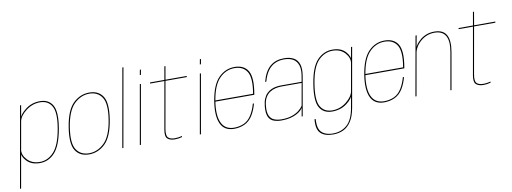

<svg xmlns="http://www.w3.org/2000/svg" viewBox="-116 -1227 5062 1898"><g transform="rotate(-10 2415.0 -278.0)"><path d="M-42 220H-31L93 -481.5L112.5 -592H101.5ZM198 4Q286 4 348 -64.8Q410 -133.5 439 -297Q467.5 -461 429 -529.8Q390.5 -598.5 302 -598.5Q218 -598.5 155.8 -550.2Q93.5 -502 86 -459L84 -432Q93.5 -487 158.2 -537.2Q223 -587.5 301 -587.5Q382 -587.5 418.8 -522Q455.5 -456.5 427.5 -297Q399.5 -138 339 -72.5Q278.5 -7 198.5 -7Q119.5 -7 72.8 -57.5Q26 -108 36 -163L28.5 -135.5Q20.5 -92.5 67 -44.2Q113.5 4 198 4Z M691 4Q783 4 853 -63.5Q923 -131 950 -296.5Q976.5 -462 932.8 -530Q889 -598 797 -598Q704.5 -598 634.2 -530.2Q564 -462.5 537.5 -296.5Q511 -131.5 554.8 -63.8Q598.5 4 691 4ZM692.5 -7Q608 -7 565.8 -71.5Q523.5 -136 549 -296.5Q575 -456.5 642.8 -521.8Q710.5 -587 795 -587Q879.5 -587 922 -522.2Q964.5 -457.5 938.5 -296.5Q912.5 -137 844.8 -72Q777 -7 692.5 -7Z M1023.5 0H1034.5L1173.5 -785H1162.5Z M1199.5 0H1210.5L1315 -593H1304ZM1329 -733 1319.5 -681.5H1330.5L1340 -733Z M1551 5Q1588.5 5 1623.5 -5L1625.5 -16Q1589 -6 1553 -6Q1506.5 -6 1486 -27.2Q1465.5 -48.5 1476.5 -112L1559.5 -581H1773L1775 -592H1561.5L1584.5 -724.5H1573.5L1550.5 -592H1406.5L1404.5 -581H1548.5L1464.5 -106Q1453 -39.5 1478.2 -17.2Q1503.5 5 1551 5Z M1802 0H1813L1917.5 -593H1906.5ZM1931.5 -733 1922 -681.5H1933L1942.5 -733Z M2147 4 2149 -7Q2057.5 -7 2023 -83Q1988 -158.5 2010.5 -299Q2035.5 -454 2101 -520.5Q2166 -586.5 2252 -586.5Q2340.5 -586.5 2379 -521Q2416 -456.5 2390 -304.5H2006.5L2004.5 -293H2400Q2401 -298 2401.5 -301.5Q2429.5 -461 2390 -529.5Q2350 -597.5 2254 -597.5Q2161 -597.5 2093 -528Q2025 -458.5 1999 -299Q1976 -153.5 2012.5 -74.5Q2049 4 2147 4ZM2149 -7 2147 4Q2204 4 2253 -18.5Q2301.5 -41 2334 -93Q2365.5 -144.5 2382 -209H2370.5Q2355 -149.5 2324.5 -99Q2293.5 -48.5 2247.5 -27.5Q2200.5 -7 2149 -7Z M2623 4Q2672.5 4 2710 -5.2Q2747.5 -14.5 2774.2 -28.8Q2801 -43 2817 -58Q2833 -73 2839 -85L2824 0H2834.5L2902.5 -387Q2916 -462 2901.2 -508.2Q2886.5 -554.5 2848 -576Q2809.5 -597.5 2750.5 -597.5Q2710 -597.5 2675.5 -586.5Q2641 -575.5 2612.8 -552Q2584.5 -528.5 2563.2 -491Q2542 -453.5 2528 -400H2539.5Q2557.5 -466 2587.2 -507Q2617 -548 2657.8 -567.2Q2698.5 -586.5 2749 -586.5Q2804 -586.5 2840.2 -565.5Q2876.5 -544.5 2890.5 -500.2Q2904.5 -456 2891.5 -386L2883 -338H2680.5Q2654 -338 2627.2 -333.8Q2600.5 -329.5 2576.2 -318.2Q2552 -307 2532.2 -287.2Q2512.5 -267.5 2499.5 -236.8Q2486.5 -206 2482.5 -162Q2476 -93.5 2492.5 -57.8Q2509 -22 2543.2 -9Q2577.5 4 2623 4ZM2625.5 -7Q2584 -7 2552 -19.5Q2520 -32 2504 -65.8Q2488 -99.5 2494 -163Q2498.5 -214 2516.5 -246.2Q2534.5 -278.5 2561.5 -296Q2588.5 -313.5 2619.2 -320.2Q2650 -327 2680 -327H2881.5L2842.5 -107Q2830.5 -84.5 2802.2 -61.2Q2774 -38 2730 -22.5Q2686 -7 2625.5 -7Z M3101 229Q3157.5 229 3203 208Q3248.5 187 3281.8 137Q3315 87 3330 3L3435 -592H3424L3401.5 -465L3319 2Q3298.5 119.5 3241.2 169.2Q3184 219 3101 219Q3050.5 219 3015.2 201.2Q2980 183.5 2965.8 148Q2951.5 112.5 2956 48.5H2944.5Q2934 148 2975.5 188.5Q3017 229 3101 229ZM3131 4Q3216 4 3277.8 -42.2Q3339.5 -88.5 3347.5 -134.5L3348.5 -163Q3339 -108 3275.8 -57.5Q3212.5 -7 3133.5 -7Q3053 -7 3016 -71.2Q2979 -135.5 3005 -297Q3031 -459.5 3093.2 -523.5Q3155.5 -587.5 3236 -587.5Q3315 -587.5 3360.2 -537.2Q3405.5 -487 3396 -432L3404 -458Q3411.5 -501 3367 -549.8Q3322.5 -598.5 3237.5 -598.5Q3149.5 -598.5 3084.8 -531.2Q3020 -464 2993.5 -297Q2966.5 -131 3004.8 -63.5Q3043 4 3131 4Z M3653 4 3655 -7Q3563.5 -7 3529 -83Q3494 -158.5 3516.5 -299Q3541.5 -454 3607 -520.5Q3672 -586.5 3758 -586.5Q3846.5 -586.5 3885 -521Q3922 -456.5 3896 -304.5H3512.5L3510.5 -293H3906Q3907 -298 3907.5 -301.5Q3935.5 -461 3896 -529.5Q3856 -597.5 3760 -597.5Q3667 -597.5 3599 -528Q3531 -458.5 3505 -299Q3482 -153.5 3518.5 -74.5Q3555 4 3653 4ZM3655 -7 3653 4Q3710 4 3759 -18.5Q3807.5 -41 3840 -93Q3871.5 -144.5 3888 -209H3876.5Q3861 -149.5 3830.5 -99Q3799.5 -48.5 3753.5 -27.5Q3706.5 -7 3655 -7Z M3966 0H3977L4059 -463.5L4083 -593H4071.5ZM4317 0H4328L4393 -369Q4413 -483.5 4380.5 -541.2Q4348 -599 4260.5 -599Q4180 -599 4119.8 -550.2Q4059.5 -501.5 4048 -436.5L4049.5 -413.5Q4062 -486 4122.2 -537Q4182.5 -588 4259.5 -588Q4339 -588 4370.5 -534Q4402 -480 4382.5 -371Z M4648.5 5Q4686 5 4721 -5L4723 -16Q4686.5 -6 4650.5 -6Q4604 -6 4583.5 -27.2Q4563 -48.5 4574 -112L4657 -581H4870.5L4872.5 -592H4659L4682 -724.5H4671L4648 -592H4504L4502 -581H4646L4562 -106Q4550.5 -39.5 4575.8 -17.2Q4601 5 4648.5 5Z"/></g></svg>

Font: Anybody Thin
Style: Italic
Weight: 100
Italic angle: -10°
Designer: Tyler Finck
Foundry: Etcetera Type Company
Version: Version 1.114;gftools[0.9.25]